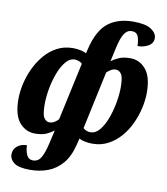

<svg xmlns="http://www.w3.org/2000/svg" viewBox="-104 -856 1020 1176"><g transform="rotate(10 406.0 -268.0)"><path d="M163 234Q92 234 63.5 212.5Q35 191 35 160Q35 128 59 108.5Q83 89 119 89Q119 120 130.5 147Q142 174 171 174Q203 174 220.5 144Q238 114 251 57L271 -30Q251 -14 224 -2Q197 10 154 10Q96 10 57 -36Q18 -82 18 -181Q18 -225 29 -275Q40 -325 62.5 -373Q85 -421 118 -460Q151 -499 195 -522.5Q239 -546 294 -546Q317 -546 339.5 -541.5Q362 -537 377 -529L383 -553Q411 -673 472 -721.5Q533 -770 630 -770Q707 -770 741.5 -746.5Q776 -723 776 -693Q776 -660 746.5 -643.5Q717 -627 680 -627Q680 -660 670.5 -685.5Q661 -711 630 -711Q602 -711 584 -683.5Q566 -656 552 -593L533 -506Q553 -522 580.5 -534Q608 -546 651 -546Q708 -546 747 -500Q786 -454 786 -355Q786 -311 775 -261Q764 -211 742 -163Q720 -115 686.5 -76Q653 -37 609 -13.5Q565 10 510 10Q487 10 465 5.5Q443 1 428 -7L419 31Q400 108 362 152Q324 196 273 215Q222 234 163 234ZM229 -73Q246 -73 260 -81.5Q274 -90 285 -102L363 -461Q353 -471 340 -475Q327 -479 317 -479Q285 -479 260 -448.5Q235 -418 217.5 -371Q200 -324 191 -272.5Q182 -221 182 -177Q182 -114 195.5 -93.5Q209 -73 229 -73ZM487 -57Q519 -57 544 -87Q569 -117 586.5 -164Q604 -211 613.5 -263Q623 -315 623 -359Q623 -423 609 -442.5Q595 -462 575 -462Q559 -462 544.5 -453.5Q530 -445 519 -434L442 -75Q451 -65 464 -61Q477 -57 487 -57Z"/></g></svg>

Font: Noto Serif SemiCondensed ExtraBold
Style: Italic
Weight: 800
Width: 4
Italic angle: -12°
Designer: Monotype Design Team
Foundry: Monotype Imaging Inc.
Version: Version 2.014; ttfautohint (v1.8.4.7-5d5b)